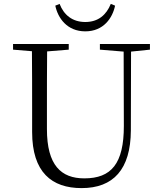

<svg xmlns="http://www.w3.org/2000/svg" viewBox="-20 -951 832 986"><path d="M264 -922C277 -859 324 -790 418 -790C512 -790 558 -859 571 -922L549 -931C526 -874 484 -838 418 -838C352 -838 308 -874 286 -931ZM493 -696 615 -686 616 -304C616 -111 552 -35 413 -35C294 -35 221 -102 221 -288V-389C221 -491 221 -589 222 -687L333 -696V-725H47V-696L144 -688C145 -589 145 -489 145 -389V-273C145 -66 246 15 399 15C562 15 651 -81 652 -281L653 -686L750 -696V-725H493Z"/></svg>

Font: Noto Serif TC Light
Style: Regular
Weight: 300
Designer: Ryoko NISHIZUKA 西塚涼子 (kana & ideographs); Frank Grießhammer (Latin, Greek & Cyrillic); Wenlong ZHANG 张文龙 (bopomofo); San
Foundry: Adobe
Version: Version 2.001;hotconv 1.1.0;makeotfexe 2.6.0